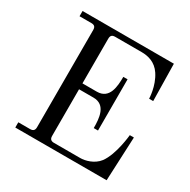

<svg xmlns="http://www.w3.org/2000/svg" viewBox="-159 -864 1008 1016"><g transform="rotate(30 345.0 -356.0)"><path d="M62 0H620L632 -268H607C607 -268 596 -145 550 -83C520 -44 469 -32 440 -32H280C261 -32 253 -41 253 -59V-344H341C418 -344 423 -264 423 -205H449V-518H423C423 -460 418 -380 341 -380H253V-653C253 -672 261 -680 280 -680H441C481 -680 527 -669 558 -622C598.2 -561.1 599 -486 599 -486H624L620 -712H62V-680H134C153 -680 161 -672 161 -653V-59C161 -41 153 -32 134 -32H62Z"/></g></svg>

Font: Old Standard
Style: Regular
Weight: 400
Designer: Alexey Kryukov <alexios@thessalonica.org.ru>
Version: Version 2.0